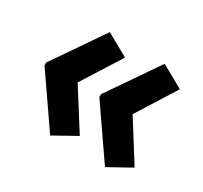

<svg xmlns="http://www.w3.org/2000/svg" viewBox="-102 -633 761 721"><g transform="rotate(30 278.5 -272.0)"><path d="M36.1 -277.8 186 -496.1 283.2 -441.9 175.8 -272 283.2 -102.1 186 -47.9 36.1 -265.1ZM273.9 -277.8 423.8 -496.1 521 -441.9 414.1 -272 521 -102.1 423.8 -47.9 273.9 -265.1Z"/></g></svg>

Font: TypoPRO Open Sans Condensed
Style: Bold
Weight: 700
Width: 3
Foundry: Ascender Corporation
Version: Version 1.11